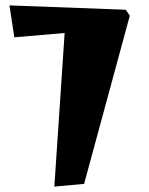

<svg xmlns="http://www.w3.org/2000/svg" viewBox="-20 -676 550 710"><path d="M15 -656 445 -640 460 -618 291 4 181 14 219 -554 33 -538Z"/></svg>

Font: Joti One
Style: Regular
Weight: 400
Designer: Eduardo Rodriguez Tunni
Foundry: Eduardo Rodriguez Tunni
Version: Version 1.001